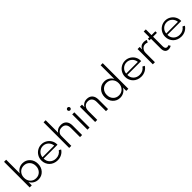

<svg xmlns="http://www.w3.org/2000/svg" viewBox="420 -2454 4141 4141"><g transform="rotate(-45 2490.0 -384.0)"><path d="M84 -781.7H147.9V-365.7Q177.7 -419.9 228.5 -450Q279.3 -480 341.3 -480Q441.4 -480 507.3 -409.7Q573.2 -339.4 573.2 -232.9Q573.2 -126.5 507.3 -55.9Q441.4 14.6 341.3 14.6Q279.3 14.6 228.5 -15.4Q177.7 -45.4 147.9 -99.6V0H84ZM326.2 -424.3Q246.6 -424.3 195.8 -370.6Q145 -316.9 145 -232.9Q145 -148.9 195.8 -95Q246.6 -41 326.2 -41Q405.3 -41 456.5 -95.2Q507.8 -149.4 507.8 -232.9Q507.8 -316.4 456.5 -370.4Q405.3 -424.3 326.2 -424.3Z M672.9 -230.5Q672.9 -299.8 706.1 -357.4Q739.3 -415 795.7 -447.5Q852.1 -480 918.5 -480Q985.4 -480 1041 -447Q1096.7 -414.1 1128.2 -359.6Q1159.7 -305.2 1159.7 -242.2Q1159.7 -231.9 1159.2 -227.1H736.8Q736.8 -144.5 791 -91.6Q845.2 -38.6 929.7 -38.6Q982.4 -38.6 1024.9 -60.8Q1067.4 -83 1096.2 -125L1143.1 -99.6Q1109.9 -45.9 1052.7 -15.6Q995.6 14.6 926.8 14.6Q872.1 14.6 824.7 -4.4Q777.3 -23.4 744.1 -56.2Q710.9 -88.9 691.9 -134Q672.9 -179.2 672.9 -230.5ZM918 -431.6Q847.2 -431.6 796.4 -384.3Q745.6 -336.9 739.3 -265.1H1096.7Q1089.4 -337.4 1038.8 -384.5Q988.3 -431.6 918 -431.6Z M1289.1 -781.7H1353V-401.4Q1372.6 -436 1413.3 -458Q1454.1 -480 1509.8 -480Q1591.3 -480 1637.2 -430.2Q1683.1 -380.4 1683.1 -290.5V0H1619.6V-278.3Q1619.6 -350.6 1585.7 -389.4Q1551.8 -428.2 1489.7 -428.2Q1427.2 -428.2 1390.1 -392.1Q1353 -356 1353 -304.7V0H1289.1Z M1910.2 0H1846.7V-465.3H1910.2ZM1848.6 -571.3Q1835.9 -584 1835.9 -601.1Q1835.9 -618.2 1848.6 -630.4Q1861.3 -642.6 1878.4 -642.6Q1895.5 -642.6 1908 -630.4Q1920.4 -618.2 1920.4 -601.1Q1920.4 -584 1908 -571.3Q1895.5 -558.6 1878.4 -558.6Q1861.3 -558.6 1848.6 -571.3Z M2080.6 -465.3H2144.5V-390.1Q2164.1 -429.7 2205.1 -454.8Q2246.1 -480 2303.2 -480Q2383.3 -480 2429 -429.7Q2474.6 -379.4 2474.6 -290.5V0H2411.1V-278.8Q2411.1 -350.1 2377.4 -388.9Q2343.8 -427.7 2282.7 -427.7Q2217.3 -427.7 2180.9 -385Q2144.5 -342.3 2144.5 -271V0H2080.6Z M2836.4 14.6Q2736.3 14.6 2670.4 -55.9Q2604.5 -126.5 2604.5 -232.9Q2604.5 -339.4 2670.4 -409.7Q2736.3 -480 2836.4 -480Q2897.9 -480 2948.7 -450Q2999.5 -419.9 3029.3 -365.7V-781.7H3093.3V0H3029.3V-99.6Q2999.5 -45.4 2948.7 -15.4Q2897.9 14.6 2836.4 14.6ZM2720.9 -370.6Q2669.9 -316.9 2669.9 -232.9Q2669.9 -148.9 2720.9 -95Q2772 -41 2851.1 -41Q2930.2 -41 2981.2 -95Q3032.2 -148.9 3032.2 -232.9Q3032.2 -316.9 2981.2 -370.6Q2930.2 -424.3 2851.1 -424.3Q2772 -424.3 2720.9 -370.6Z M3224.6 -230.5Q3224.6 -299.8 3257.8 -357.4Q3291 -415 3347.4 -447.5Q3403.8 -480 3470.2 -480Q3537.1 -480 3592.8 -447Q3648.4 -414.1 3679.9 -359.6Q3711.4 -305.2 3711.4 -242.2Q3711.4 -231.9 3710.9 -227.1H3288.6Q3288.6 -144.5 3342.8 -91.6Q3397 -38.6 3481.4 -38.6Q3534.2 -38.6 3576.7 -60.8Q3619.1 -83 3647.9 -125L3694.8 -99.6Q3661.6 -45.9 3604.5 -15.6Q3547.4 14.6 3478.5 14.6Q3423.8 14.6 3376.5 -4.4Q3329.1 -23.4 3295.9 -56.2Q3262.7 -88.9 3243.7 -134Q3224.6 -179.2 3224.6 -230.5ZM3469.7 -431.6Q3398.9 -431.6 3348.1 -384.3Q3297.4 -336.9 3291 -265.1H3648.4Q3641.1 -337.4 3590.6 -384.5Q3540 -431.6 3469.7 -431.6Z M3839.8 0V-465.3H3903.8V-388.2Q3941.4 -480 4042 -480Q4085.4 -480 4120.1 -463.9L4094.2 -410.2Q4064.5 -424.3 4029.3 -424.3Q3977.5 -424.3 3940.7 -384.5Q3903.8 -344.7 3903.8 -281.2V0Z M4154.3 -465.3H4201.2V-639.2H4265.1V-465.3H4381.8V-417H4265.1V-121.6Q4265.1 -83 4280.3 -62.5Q4295.4 -42 4323.2 -42Q4349.1 -42 4367.2 -54.7L4394.5 -12.2Q4380.4 0 4356.9 7.3Q4333.5 14.6 4309.6 14.6Q4258.3 14.6 4229.7 -20.3Q4201.2 -55.2 4201.2 -118.7V-417H4154.3Z M4447.3 -230.5Q4447.3 -299.8 4480.5 -357.4Q4513.7 -415 4570.1 -447.5Q4626.5 -480 4692.9 -480Q4759.8 -480 4815.4 -447Q4871.1 -414.1 4902.6 -359.6Q4934.1 -305.2 4934.1 -242.2Q4934.1 -231.9 4933.6 -227.1H4511.2Q4511.2 -144.5 4565.4 -91.6Q4619.6 -38.6 4704.1 -38.6Q4756.8 -38.6 4799.3 -60.8Q4841.8 -83 4870.6 -125L4917.5 -99.6Q4884.3 -45.9 4827.1 -15.6Q4770 14.6 4701.2 14.6Q4646.5 14.6 4599.1 -4.4Q4551.8 -23.4 4518.6 -56.2Q4485.4 -88.9 4466.3 -134Q4447.3 -179.2 4447.3 -230.5ZM4692.4 -431.6Q4621.6 -431.6 4570.8 -384.3Q4520 -336.9 4513.7 -265.1H4871.1Q4863.8 -337.4 4813.2 -384.5Q4762.7 -431.6 4692.4 -431.6Z"/></g></svg>

Font: Spartan MB
Style: Regular
Weight: 400
Designer: Matt Bailey, Mirko Velimirovic
Foundry: Matt Bailey
Version: Version 1.005